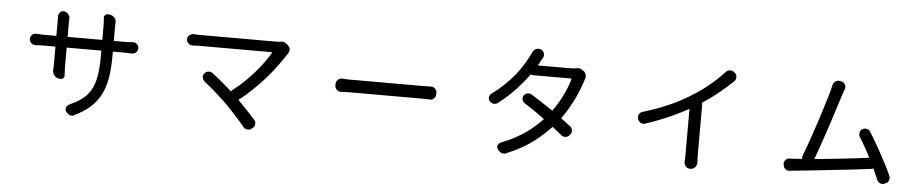

<svg xmlns="http://www.w3.org/2000/svg" viewBox="-45 -1140 7290 1516"><g transform="rotate(5 3600.0 -382.0)"><path d="M826 -456Q826 -361 814 -286Q802 -211 772 -151.5Q742 -92 691 -46Q640 0 560 38Q552 43 538.5 40.5Q525 38 518 31L508 22Q499 14 496 4.5Q493 -5 495 -14.5Q497 -24 503 -32Q509 -40 520 -45Q574 -70 614 -98Q654 -126 681.5 -170Q709 -214 722 -280.5Q735 -347 735 -450V-491H460V-330L463 -268Q464 -258 456 -249.5Q448 -241 437 -241H427Q415 -241 404.5 -246Q394 -251 386 -259.5Q378 -268 373.5 -279Q369 -290 369 -301L371 -332V-491H267L211 -489Q202 -489 193.5 -492Q185 -495 179 -501Q173 -507 169 -515Q165 -523 165 -532V-537Q165 -546 169 -554Q173 -562 179.5 -568Q186 -574 194.5 -577Q203 -580 212 -579L267 -576H371V-712Q371 -719 370 -727Q370 -736 372.5 -744.5Q375 -753 380.5 -760Q386 -767 394 -771Q402 -775 409 -775Q420 -775 429.5 -770.5Q439 -766 446.5 -758Q454 -750 458 -740.5Q462 -731 461 -720L460 -702V-576H735V-702L732 -754Q731 -764 739.5 -772.5Q748 -781 758 -781H766Q779 -781 790 -776.5Q801 -772 809.5 -764.5Q818 -757 823 -747Q828 -737 827 -727L826 -700V-576H928L978 -579Q986 -580 994.5 -576.5Q1003 -573 1009.5 -567Q1016 -561 1020 -553Q1024 -545 1024 -537V-533Q1024 -524 1020 -516Q1016 -508 1009.5 -502Q1003 -496 995 -492.5Q987 -489 979 -489L929 -491H826Z M2198 -662Q2212 -651 2214.5 -633Q2217 -615 2208 -603H2209Q2208 -602 2207 -600Q2180 -557 2143 -506Q2106 -455 2060.5 -401.5Q2015 -348 1960 -296Q1907 -244 1847 -198Q1858 -186 1870 -174Q1891 -153 1911.5 -131.5Q1932 -110 1951 -89Q1970 -68 1986 -50Q1992 -44 1994 -35.5Q1996 -27 1995.5 -18.5Q1995 -10 1991.5 -2Q1988 6 1981 11L1968 21Q1962 27 1953 28.5Q1944 30 1935.5 29Q1927 28 1919.5 24Q1912 20 1907 14Q1891 -5 1874 -25Q1857 -45 1837.5 -66.5Q1818 -88 1796.5 -110.5Q1775 -133 1751 -158Q1734 -175 1710.5 -196.5Q1687 -218 1662 -240.5Q1637 -263 1612 -283.5Q1587 -304 1567 -320Q1560 -326 1555.5 -335.5Q1551 -345 1550.5 -354Q1550 -363 1554 -371.5Q1558 -380 1565 -387L1573 -393Q1582 -400 1597.5 -400Q1613 -400 1623 -392Q1643 -378 1667 -358Q1691 -338 1718.5 -315Q1746 -292 1774 -267L1782 -259Q1786 -265 1792 -270Q1842 -308 1886 -351Q1930 -394 1967 -437Q2004 -480 2032 -519.5Q2060 -559 2079 -591Q2080 -593 2079 -594.5Q2078 -596 2076 -596H1505Q1490 -596 1475.5 -595.5Q1461 -595 1448 -594Q1439 -594 1430.5 -597.5Q1422 -601 1415.5 -607Q1409 -613 1405 -621.5Q1401 -630 1401 -639V-640Q1401 -650 1405 -658Q1409 -666 1416 -672Q1423 -678 1432.5 -681.5Q1442 -685 1452 -685Q1458 -684 1462 -683.5Q1466 -683 1471.5 -682.5Q1477 -682 1484 -682H2093Q2108 -682 2120.5 -682.5Q2133 -683 2144 -686Q2151 -687 2162 -684.5Q2173 -682 2179 -677ZM2209 -603Q2209 -604 2210 -605Q2210 -604 2209 -603Z M2600 -392Q2600 -402 2604 -409.5Q2608 -417 2614.5 -423Q2621 -429 2629.5 -433Q2638 -437 2646 -437Q2657 -436 2665.5 -435.5Q2674 -435 2684.5 -434.5Q2695 -434 2709 -434H3289Q3309 -434 3324.5 -434.5Q3340 -435 3353 -435Q3362 -436 3370 -432.5Q3378 -429 3384.5 -423Q3391 -417 3395 -409.5Q3399 -402 3399 -392V-375Q3399 -367 3395 -358.5Q3391 -350 3385 -344.5Q3379 -339 3371 -335Q3363 -331 3355 -332Q3348 -332 3343.5 -332.5Q3339 -333 3332 -333.5Q3325 -334 3316 -334H2744Q2716 -334 2691.5 -333.5Q2667 -333 2646 -332Q2637 -332 2628.5 -335.5Q2620 -339 2614 -345Q2608 -351 2604 -359Q2600 -367 2600 -376Z M4096 -438Q4104 -446 4119.5 -448Q4135 -450 4146 -444Q4187 -419 4230.5 -390.5Q4274 -362 4317 -333L4323 -329Q4334 -345 4346 -362Q4371 -400 4391.5 -439.5Q4412 -479 4427.5 -517.5Q4443 -556 4452 -589Q4452 -592 4450.5 -593.5Q4449 -595 4447 -595H4149Q4138 -595 4129 -600Q4103 -564 4073 -528Q4034 -481 3987 -435.5Q3940 -390 3885 -349Q3876 -343 3861 -343Q3846 -343 3837 -350L3831 -354Q3823 -361 3819 -370Q3815 -379 3815.5 -388.5Q3816 -398 3820.5 -407Q3825 -416 3834 -422Q3887 -460 3929.5 -501Q3972 -542 4005.5 -582.5Q4039 -623 4063.5 -662Q4088 -701 4106 -735Q4110 -742 4115.5 -752.5Q4121 -763 4126 -776Q4129 -783 4135.5 -789.5Q4142 -796 4150 -800.5Q4158 -805 4167 -806Q4176 -807 4184 -805L4190 -803Q4200 -800 4206.5 -793Q4213 -786 4216.5 -777Q4220 -768 4219.5 -758.5Q4219 -749 4214 -739Q4211 -734 4209 -731L4205 -724Q4203 -720 4200.5 -715.5Q4198 -711 4194 -703Q4187 -690 4178 -675H4435Q4450 -675 4464 -676.5Q4478 -678 4489 -680Q4495 -682 4504.5 -681Q4514 -680 4519 -677L4542 -662Q4556 -654 4560.5 -635.5Q4565 -617 4560 -603Q4559 -600 4558.5 -599.5Q4558 -599 4557.5 -597Q4557 -595 4556 -592.5Q4555 -590 4553 -583Q4541 -545 4524 -502.5Q4507 -460 4484 -416Q4461 -372 4433 -327Q4416 -301 4398 -276L4400 -274Q4441 -244 4476 -217Q4482 -212 4486 -204Q4490 -196 4491 -188Q4492 -180 4490.5 -171.5Q4489 -163 4483 -157L4474 -146Q4469 -139 4460.5 -135.5Q4452 -132 4443.5 -131.5Q4435 -131 4426.5 -134Q4418 -137 4411 -142Q4380 -169 4342 -198Q4339 -200 4337 -202Q4282 -143 4211 -87Q4115 -12 3981 41Q3973 43 3961.5 41.5Q3950 40 3943 34L3930 22Q3920 14 3917 4.5Q3914 -5 3915.5 -14.5Q3917 -24 3924 -31.5Q3931 -39 3943 -44Q4000 -66 4049.5 -92.5Q4099 -119 4142 -150Q4185 -181 4222 -216Q4243 -236 4263 -257Q4223 -287 4181 -316Q4139 -344 4100 -369Q4092 -375 4087 -383Q4082 -391 4081 -400Q4080 -409 4082.5 -417.5Q4085 -426 4092 -433Z M5005 -320Q5001 -329 5001 -338.5Q5001 -348 5004.5 -356.5Q5008 -365 5015.5 -371.5Q5023 -378 5032 -381Q5089 -398 5141 -417Q5193 -436 5240.5 -457Q5288 -478 5332.5 -502Q5377 -526 5418 -552Q5486 -594 5548.5 -646Q5611 -698 5663 -755Q5668 -761 5677 -764.5Q5686 -768 5694.5 -768.5Q5703 -769 5711.5 -766Q5720 -763 5726 -758L5737 -748Q5743 -742 5745.5 -734Q5748 -726 5748 -717.5Q5748 -709 5745 -701Q5742 -693 5736 -687Q5674 -628 5609 -576Q5559 -536 5495 -494Q5498 -487 5498 -478V-78Q5498 -64 5498.5 -49Q5499 -34 5500 -20Q5500 -10 5496.5 -0.5Q5493 9 5486.5 16.5Q5480 24 5471 28.5Q5462 33 5452 33H5444Q5435 33 5426.5 29Q5418 25 5412 18Q5406 11 5402.5 2Q5399 -7 5399 -17Q5399 -24 5399.5 -29Q5400 -34 5400.5 -40Q5401 -46 5401 -55V-438Q5344 -406 5275 -374Q5172 -327 5059 -290Q5053 -287 5046 -288Q5039 -289 5031.5 -292Q5024 -295 5018.5 -300Q5013 -305 5010 -310Z M6577 -758Q6588 -756 6595 -750Q6602 -744 6606.5 -735.5Q6611 -727 6612 -717Q6613 -707 6609 -699Q6608 -694 6606.5 -692Q6605 -690 6604 -686Q6603 -682 6600.5 -674.5Q6598 -667 6592 -651Q6585 -627 6571.5 -586Q6558 -545 6542.5 -495.5Q6527 -446 6509 -392Q6491 -338 6473.5 -287Q6456 -236 6440 -191Q6428 -155 6417 -129Q6432 -130 6448 -132Q6501 -137 6558 -143Q6615 -149 6670 -155Q6725 -161 6773 -167Q6816 -172 6849 -177Q6828 -219 6805 -259Q6782 -301 6760 -334Q6755 -342 6754 -352Q6753 -362 6755.5 -371Q6758 -380 6764 -387.5Q6770 -395 6779 -398L6785 -401Q6797 -406 6813 -401Q6829 -396 6836 -384Q6859 -349 6884.5 -305Q6910 -261 6935 -215Q6960 -169 6983 -124.5Q7006 -80 7021 -44Q7024 -37 7023.5 -28.5Q7023 -20 7020 -12.5Q7017 -5 7012 1.5Q7007 8 6999 11L6985 17Q6977 21 6968.5 20.5Q6960 20 6951.5 16.5Q6943 13 6936.5 6.5Q6930 0 6927 -8Q6913 -43 6893 -86Q6891 -92 6888 -97Q6887 -96 6886 -96Q6879 -91 6869 -90Q6830 -85 6780 -79Q6730 -73 6675.5 -67Q6621 -61 6565 -55Q6509 -49 6455.5 -43Q6402 -37 6355.5 -32.5Q6309 -28 6273 -24Q6262 -23 6251.5 -22Q6241 -21 6229 -19Q6221 -18 6213.5 -20.5Q6206 -23 6199 -28Q6192 -33 6187.5 -40Q6183 -47 6182 -55L6180 -66Q6178 -76 6181.5 -85Q6185 -94 6190.5 -100.5Q6196 -107 6204.5 -111.5Q6213 -116 6222 -116H6240Q6245 -116 6251 -116.5Q6257 -117 6268 -118Q6292 -119 6322 -121Q6321 -124 6321 -127Q6320 -137 6324 -148Q6337 -183 6353 -227.5Q6369 -272 6386 -321.5Q6403 -371 6419.5 -421.5Q6436 -472 6450.5 -518Q6465 -564 6477 -604Q6489 -644 6497 -670Q6501 -688 6504 -700.5Q6507 -713 6510 -724Q6512 -733 6517 -740.5Q6522 -748 6529.5 -753Q6537 -758 6546 -760.5Q6555 -763 6563 -761Z"/></g></svg>

Font: Maple Mono NF CN
Style: Regular
Weight: 400
Monospace: yes
Designer: subframe7536
Version: Version 7.000